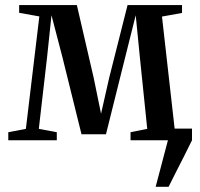

<svg xmlns="http://www.w3.org/2000/svg" viewBox="-20 -542 772 742"><path d="M581.5 180 629 0 612.5 -45H722V0Q707 31 691.2 62Q675.5 93 660.2 122.8Q645 152.5 631.5 180ZM12 0V-31L80 -44L132 -478.5L54 -492.5V-522.5H277L342 -241.5L370.5 -102.5L402 -241.5L473 -522.5H683.5V-492L606 -478L655 -44L720 -31V0H484.5V-31L549 -44L520.5 -321L504.5 -483L464 -321.5L389.5 -23H295L221 -322L179 -483L162 -321.5L130 -44L199.5 -31V0Z"/></svg>

Font: Merriweather 96pt Medium
Style: Regular
Weight: 500
Version: Version 2.100